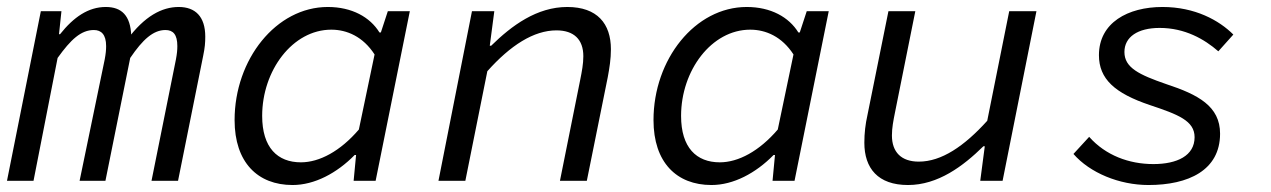

<svg xmlns="http://www.w3.org/2000/svg" viewBox="-20 -518 3640 550"><path d="M0 0H76L145 -352C183 -405 212 -432 249 -432C270 -432 284 -419 284 -386C284 -375 283 -364 280 -348L208 0H282L353 -352C389 -405 419 -432 454 -432C476 -432 488 -419 488 -386C488 -375 487 -364 484 -348L414 0H490L562 -358C567 -382 568 -396 568 -413C568 -471 539 -498 492 -498C444 -498 394 -472 344 -404L356 -415C354 -474 328 -498 283 -498C233 -498 191 -469 152 -420H149L156 -486H97L0 0Z M818 12C881 12 945 -22 996 -74H1000L993 0H1056L1154 -486H1091L1071 -425H1067C1040 -469 988 -498 919 -498C771 -498 652 -348 652 -174C652 -53 718 12 818 12ZM842 -53C775 -53 731 -95 731 -186C731 -316 818 -433 929 -433C974 -433 1020 -413 1053 -362L1008 -147C955 -85 895 -53 842 -53Z M1236 0H1313L1376 -314C1442 -388 1509 -431 1574 -431C1624 -431 1651 -405 1651 -357C1651 -335 1647 -314 1642 -289L1584 0H1661L1721 -297C1726 -324 1730 -349 1730 -377C1730 -450 1691 -498 1605 -498C1518 -498 1446 -445 1387 -387H1383L1396 -486H1332L1236 0Z M2018 12C2081 12 2145 -22 2196 -74H2200L2193 0H2256L2354 -486H2291L2271 -425H2267C2240 -469 2188 -498 2119 -498C1971 -498 1852 -348 1852 -174C1852 -53 1918 12 2018 12ZM2042 -53C1975 -53 1931 -95 1931 -186C1931 -316 2018 -433 2129 -433C2174 -433 2220 -413 2253 -362L2208 -147C2155 -85 2095 -53 2042 -53Z M2581 12C2667 12 2739 -42 2797 -99H2801L2788 0H2852L2949 -486H2871L2808 -172C2742 -99 2677 -55 2612 -55C2562 -55 2535 -82 2535 -130C2535 -152 2539 -172 2544 -197L2602 -486H2525L2465 -189C2459 -162 2456 -137 2456 -109C2456 -36 2495 12 2581 12Z M3270 12C3384 12 3475 -30 3475 -135C3475 -214 3412 -247 3321 -277C3243 -304 3201 -324 3201 -369C3201 -412 3239 -438 3302 -438C3374 -438 3430 -406 3470 -371L3513 -419C3472 -460 3403 -498 3310 -498C3211 -498 3128 -453 3128 -360C3128 -292 3173 -251 3274 -217C3355 -190 3402 -172 3402 -125C3402 -72 3352 -48 3284 -48C3214 -48 3147 -73 3100 -126L3055 -77C3102 -23 3186 12 3270 12Z"/></svg>

Font: Source Code Variable
Style: Italic
Weight: 400
Italic angle: -11°
Monospace: yes
Designer: Paul D. Hunt, Teo Tuominen
Foundry: Adobe Systems Incorporated
Version: Version 1.005;PS 1.0;hotconv 16.6.54;makeotf.lib2.5.65590